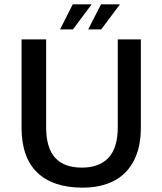

<svg xmlns="http://www.w3.org/2000/svg" viewBox="-20 -848 746 882"><path d="M359 14Q223 14 151 -55.5Q79 -125 79 -262V-667H192V-263Q192 -169 233 -123.5Q274 -78 356 -78Q436 -78 478.5 -123.5Q521 -169 521 -263V-667H627V-262Q627 -171 594.5 -109Q562 -47 502 -16.5Q442 14 359 14ZM385 -713 444 -828H531L445 -713ZM256 -713 314 -828H401L315 -713Z"/></svg>

Font: Maven Pro Medium
Style: Regular
Weight: 500
Designer: Joe Prince
Foundry: Joe Prince
Version: Version 2.103